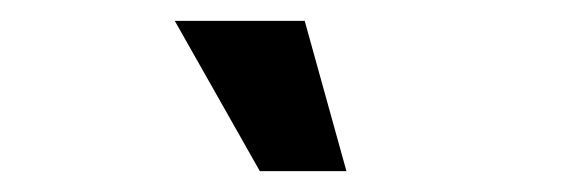

<svg xmlns="http://www.w3.org/2000/svg" viewBox="-20 -719 563 184"><path d="M147.5 -699H272L312 -555H229Z"/></svg>

Font: Urbanist
Style: Bold
Weight: 700
Designer: Corey Hu
Foundry: Corey Hu
Version: Version 1.330; ttfautohint (v1.8.4.7-5d5b)